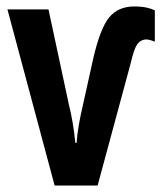

<svg xmlns="http://www.w3.org/2000/svg" viewBox="-20 -574 499 594"><path d="M268 -391 237 -251Q220 -179 217 -132H213Q207 -195 193 -251L130 -545H3L149 0H282L385 -381Q394 -421 404 -436Q414 -451 432 -452Q442 -452 459 -445V-542Q449 -547 433.5 -550.5Q418 -554 395 -554Q346 -554 318 -520.5Q290 -487 268 -391Z"/></svg>

Font: Noto Sans UI Condensed
Style: Bold
Weight: 700
Width: 3
Designer: Monotype Design Team
Foundry: Monotype Imaging Inc.
Version: 1.001